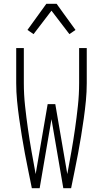

<svg xmlns="http://www.w3.org/2000/svg" viewBox="-20 -987 540 1007"><path d="M147 0Q138 -45 128.5 -91Q119 -137 110.5 -182.5Q102 -228 94.5 -274Q87 -320 80.5 -366Q74 -412 69.5 -458.5Q65 -505 65 -551V-735H105V-551Q105 -491 111.5 -431Q118 -371 126.5 -311.5Q135 -252 145.5 -192.5Q156 -133 167 -74L230 -441H270L333 -74Q344 -133 354.5 -192.5Q365 -252 373.5 -311.5Q382 -371 388.5 -431Q395 -491 395 -551V-735H435V-551Q435 -505 430.5 -458.5Q426 -412 419.5 -366Q413 -320 405.5 -274Q398 -228 389.5 -182.5Q381 -137 371.5 -91Q362 -45 353 0H312L250 -362L188 0ZM156 -808 124 -830 223 -967H277L310 -921L376 -830L344 -808L250 -931Z"/></svg>

Font: Iosevka Curly Extralight
Style: Regular
Weight: 200
Monospace: yes
Designer: Belleve Invis
Foundry: Belleve Invis
Version: Version 22.1.2; ttfautohint (v1.8.4)